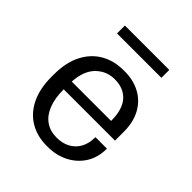

<svg xmlns="http://www.w3.org/2000/svg" viewBox="-190 -808 945 945"><g transform="rotate(45 283.0 -335.5)"><path d="M284 10Q218 10 167.5 -20Q117 -50 89 -107.5Q61 -165 61 -246V-265Q61 -347 90.5 -404.5Q120 -462 171.5 -491.5Q223 -521 289 -521H298Q357 -521 404 -496Q451 -471 477.5 -423Q504 -375 504 -309V-246H147Q147 -184 164 -141Q181 -98 213 -75.5Q245 -53 291 -53Q328 -53 358 -68Q388 -83 406 -113.5Q424 -144 424 -190H504Q504 -128 475.5 -83.5Q447 -39 399 -14.5Q351 10 292 10ZM148 -301H422Q422 -381 387 -420Q352 -459 290 -459Q233 -459 193 -419.5Q153 -380 148 -301ZM138 -626V-681H447V-626Z"/></g></svg>

Font: Chivo Medium Light
Style: Regular
Weight: 300
Version: Version 2.002